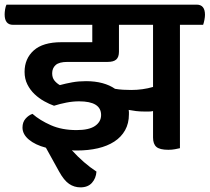

<svg xmlns="http://www.w3.org/2000/svg" viewBox="-54 -635 904 828"><path d="M722 -528V4Q713 6 700.5 8.5Q688 11 672 11Q635 11 620.5 -1.5Q606 -14 606 -42V-156Q597 -154 588 -154Q579 -154 570 -154Q550 -154 533 -156Q516 -158 501 -161Q502 -156 502 -151.5Q502 -147 502 -142Q502 -103 485.5 -73.5Q469 -44 439 -24.5Q409 -5 368 4.5Q327 14 278 14Q272 14 266.5 14Q261 14 256 13Q307 69 362 105Q360 134 342.5 153.5Q325 173 293 173Q266 173 244 158Q222 143 201 105L144 2Q98 -10 70.5 -33Q43 -56 43 -85Q43 -108 56 -123Q69 -138 86 -144Q118 -116 165.5 -95Q213 -74 276 -74Q330 -74 356 -92Q382 -110 382 -139Q382 -198 287 -198Q260 -198 232 -192.5Q204 -187 179 -179Q159 -186 136.5 -198.5Q114 -211 95 -229Q76 -247 64 -271Q52 -295 52 -325Q52 -382 91.5 -417.5Q131 -453 211 -453H344V-528H2Q-34 -528 -34 -573Q-34 -582 -32 -594.5Q-30 -607 -26 -615H794Q830 -615 830 -571Q830 -562 827.5 -549Q825 -536 822 -528ZM204 -268Q230 -275 257.5 -280Q285 -285 317 -285Q356 -285 387.5 -276.5Q419 -268 442 -252Q459 -249 477 -248Q495 -247 512 -247Q561 -247 606 -260V-528H459V-412Q459 -389 447.5 -378.5Q436 -368 410 -368H237Q201 -368 186 -354.5Q171 -341 171 -319Q171 -300 180.5 -288Q190 -276 204 -268Z"/></svg>

Font: Baloo 2 SemiBold
Style: Regular
Weight: 600
Designer: Sarang Kulkarni and Ek Type
Foundry: Ek Type
Version: Version 1.640;hotconv 1.0.111;makeotfexe 2.5.65597; ttfautoh